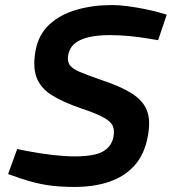

<svg xmlns="http://www.w3.org/2000/svg" viewBox="-20 -730 680 760"><path d="M274 10Q214 10 165.5 2.5Q117 -5 61 -24L12 -41L48 -140L88 -132Q141 -122 189 -116.5Q237 -111 275 -111Q355 -111 388.5 -131Q422 -151 429 -188Q434 -213 426.5 -231Q419 -249 390 -265Q361 -281 301 -301Q228 -326 184 -354Q140 -382 124.5 -424Q109 -466 121 -531Q133 -594 176 -633.5Q219 -673 283.5 -691.5Q348 -710 424 -710Q452 -710 485.5 -705.5Q519 -701 551.5 -694.5Q584 -688 609 -681L640 -672L606 -571L563 -578Q528 -584 489 -587.5Q450 -591 415 -591Q342 -591 300 -572.5Q258 -554 250 -513Q246 -489 255 -474Q264 -459 295.5 -445.5Q327 -432 388 -411Q460 -387 503.5 -359Q547 -331 562 -291.5Q577 -252 565 -190Q552 -119 512.5 -75Q473 -31 412.5 -10.5Q352 10 274 10Z"/></svg>

Font: REM Medium
Style: Italic
Weight: 500
Italic angle: -11°
Designer: Octavio Pardo
Foundry: Ashler Design
Version: Version 1.005;gftools[0.9.28]